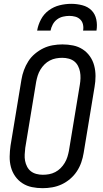

<svg xmlns="http://www.w3.org/2000/svg" viewBox="-20 -975 540 1003"><path d="M203 8Q174 8 147 2.5Q120 -3 97.5 -17.5Q75 -32 59.5 -54Q44 -76 37 -102.5Q30 -129 30.5 -157.5Q31 -186 35 -214L92 -559Q96 -584 105 -608.5Q114 -633 128 -655Q142 -677 163 -694.5Q184 -712 207 -723Q230 -734 255.5 -738.5Q281 -743 306 -743Q335 -743 362 -737.5Q389 -732 411.5 -717.5Q434 -703 449.5 -681Q465 -659 472 -632.5Q479 -606 479 -577.5Q479 -549 474 -521L417 -176Q413 -151 404.5 -126.5Q396 -102 381.5 -80Q367 -58 346.5 -40.5Q326 -23 302.5 -12Q279 -1 253.5 3.5Q228 8 203 8ZM204 -62Q220 -62 236.5 -65Q253 -68 268.5 -76Q284 -84 296.5 -96.5Q309 -109 318 -124Q327 -139 332 -155Q337 -171 340 -187L397 -532Q400 -549 400.5 -566.5Q401 -584 398 -600Q395 -616 387.5 -630.5Q380 -645 368 -654.5Q356 -664 339.5 -668.5Q323 -673 305 -673Q289 -673 272.5 -670Q256 -667 240.5 -659Q225 -651 212.5 -638.5Q200 -626 191 -611Q182 -596 177 -580Q172 -564 169 -548L112 -203Q110 -186 109 -168.5Q108 -151 111 -135Q114 -119 121.5 -104.5Q129 -90 141 -80.5Q153 -71 169.5 -66.5Q186 -62 204 -62ZM174 -815Q179 -845 194 -873.5Q209 -902 235 -921Q261 -940 291.5 -947.5Q322 -955 352 -955Q382 -955 410.5 -947.5Q439 -940 458 -921Q477 -902 483 -873.5Q489 -845 484 -815H414Q417 -831 413.5 -847Q410 -863 399 -873.5Q388 -884 373 -888Q358 -892 342 -892Q326 -892 309 -888Q292 -884 278 -873.5Q264 -863 255.5 -847Q247 -831 244 -815Z"/></svg>

Font: Iosevka Term Curly
Style: Italic
Weight: 400
Italic angle: -9°
Designer: Belleve Invis
Foundry: Belleve Invis
Version: Version 32.3.0